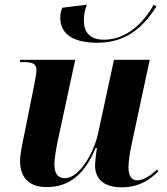

<svg xmlns="http://www.w3.org/2000/svg" viewBox="-20 -792 717 822"><path d="M398 -609C538 -609 606 -698 650 -764L638 -772C598 -699 525 -622 425 -622C371 -622 339 -648 339 -705C339 -729 344 -753 352 -772L247 -759C241 -746 238 -732 238 -717C238 -659 275 -609 398 -609ZM502 10C577 10 625 -25 658 -59L652 -66C627 -42 595 -20 568 -20C543 -20 530 -39 530 -76C530 -99 536 -140 542 -167L621 -536H468L400 -221C380 -130 316 -29 258 -29C226 -29 213 -51 213 -89C213 -114 221 -160 229 -197L302 -536H67L65 -526H83C121 -526 136 -518 136 -491C136 -480 132 -458 127 -431L83 -212C76 -178 66 -135 66 -102C66 -43 94 9 180 9C276 9 343 -46 389 -158H395C392 -143 387 -97 387 -84C387 -33 416 10 502 10Z"/></svg>

Font: Noto Serif Display
Style: Bold Italic
Weight: 700
Italic angle: -12°
Designer: Monotype Design Team
Foundry: Monotype Imaging Inc.
Version: Version 2.009